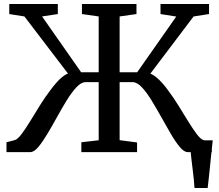

<svg xmlns="http://www.w3.org/2000/svg" viewBox="-20 -763 1096 963"><path d="M955.5 180Q954.5 160 952 136.2Q949.5 112.5 946.5 88.2Q943.5 64 940.8 41.2Q938 18.5 936.5 0L891 -59H1047Q1045 -39 1042.2 -14.8Q1039.5 9.5 1037 35.2Q1034.5 61 1031.8 87Q1029 113 1026.5 136.8Q1024 160.5 1021.5 180ZM12.5 0V-49.5L53 -60Q67.5 -63.5 87 -89Q106.5 -114.5 129.8 -152.5Q153 -190.5 179 -232.5Q205 -274.5 232.5 -310.5Q247 -330 261.8 -347Q276.5 -364 291.2 -376.2Q306 -388.5 321 -394L102.5 -680.5L26.5 -692.5V-743H270V-692.5L191 -680.5L387 -400.5H475V-680.5L391 -692.5V-743H664.5V-692.5L580 -680.5V-400.5H668L864 -680L785 -692.5V-743H1028.5V-692.5L951 -680.5L734 -393.5Q749 -388 764 -375.5Q779 -363 794 -346.2Q809 -329.5 823 -310Q850 -274 876 -232Q902 -190 925.2 -152.2Q948.5 -114.5 968 -89Q987.5 -63.5 1002 -60L1042.5 -49.5V0H921.5Q903.5 0 882 -25.5Q860.5 -51 837.2 -90.8Q814 -130.5 789 -175.5Q764 -220.5 739.5 -260.5Q715 -300.5 691 -325.8Q667 -351 645 -351H580V-60L667.5 -48.5V0H388V-49.5L475 -59.5V-351H409.5Q387.5 -351 363.8 -325.8Q340 -300.5 315.2 -260.5Q290.5 -220.5 265.8 -175.5Q241 -130.5 217.2 -90.8Q193.5 -51 172 -25.5Q150.5 0 131.5 0Z"/></svg>

Font: Merriweather 20pt
Style: Regular
Weight: 400
Version: Version 2.100